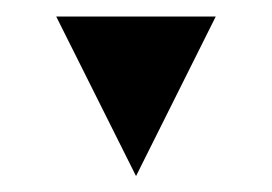

<svg xmlns="http://www.w3.org/2000/svg" viewBox="-20 -655 333 235"><path d="M48.8 -634.8H244.1L146.5 -439.5Z"/></svg>

Font: BabelStone Centaurian
Style: Regular
Weight: 400
Designer: Andrew West
Foundry: BabelStone
Version: Version 1.01 November 6, 2013